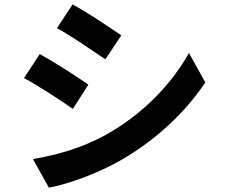

<svg xmlns="http://www.w3.org/2000/svg" viewBox="-20 -811 1040 880"><path d="M536 -649C509 -667 468 -695 425 -723L416 -729C379 -752 342 -775 313 -791L241 -682C269 -667 302 -646 335 -625L344 -619C388 -590 432 -560 463 -539L536 -649ZM531 -75C695 -169 828 -295 921 -433L846 -568C766 -425 635 -288 465 -193C356 -133 243 -101 131 -82L204 49C293 33 429 -17 531 -75ZM385 -423C334 -459 229 -527 162 -563L90 -453C157 -418 257 -351 314 -312L385 -423Z"/></svg>

Font: Glow Sans SC Normal
Style: Bold
Weight: 700
Designer: Ryoko NISHIZUKA (kana, bopomofo & ideographs); Paul D. Hunt (Latin, Greek & Cyrillic); Sandoll Communications, Soo-young
Version: Version 0.93